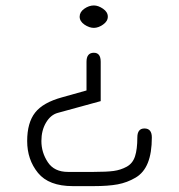

<svg xmlns="http://www.w3.org/2000/svg" viewBox="-20 -499 640 686"><path d="M315.4 -399.4Q298.8 -399.4 281.7 -411.1Q264.6 -422.9 264.6 -439.5Q264.6 -456.1 281.2 -467.8Q297.9 -479.5 315.4 -479.5Q331.1 -479.5 348.1 -467.8Q365.2 -456.1 365.2 -439.5Q365.2 -422.9 348.1 -411.1Q331.1 -399.4 315.4 -399.4ZM289.1 -278.3Q289.1 -310.5 315.4 -310.5Q339.8 -310.5 339.8 -278.3V-137.7L186.5 -95.7Q161.1 -88.9 144.5 -61Q127.9 -33.2 127.9 4.9Q127.9 45.9 150.9 80.6Q173.8 115.2 222.7 115.2H314.5Q361.3 115.2 386.2 111.8Q411.1 108.4 432.6 96.7Q454.1 85 462.4 59.6Q470.7 34.2 470.7 -7.8Q470.7 -40 496.1 -40Q522.5 -40 522.5 -7.8Q522.5 46.9 508.3 82.5Q494.1 118.2 464.4 135.7Q434.6 153.3 400.4 159.7Q366.2 166 314.5 166H240.2Q154.3 166 115.7 118.7Q77.1 71.3 77.1 4.9Q77.1 -60.5 105.5 -96.7Q133.8 -132.8 202.1 -151.4L289.1 -175.8Z"/></svg>

Font: Jura
Style: Book
Weight: 400
Version: Version 2.3